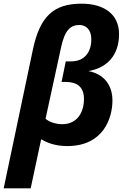

<svg xmlns="http://www.w3.org/2000/svg" viewBox="-52 -785 682 1045"><path d="M-32 240H115L172 -27C200 -11 243 10 314 10C513 10 560 -145 560 -238C560 -327 508 -384 429 -398C533 -416 596 -486 596 -600C596 -706 516 -765 392 -765C240 -765 165 -696 127 -515ZM286 -109C256 -109 215 -120 196 -139L281 -530C301 -622 333 -649 380 -649C415 -649 445 -625 445 -571C445 -498 405 -451 336 -451H306L283 -339H306C366 -339 406 -313 405 -244C404 -170 366 -109 286 -109Z"/></svg>

Font: Noto Sans
Style: Bold Italic
Weight: 700
Italic angle: -12°
Designer: Monotype Design Team
Foundry: Monotype Imaging Inc.
Version: Version 2.013